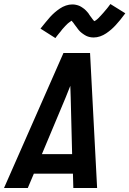

<svg xmlns="http://www.w3.org/2000/svg" viewBox="-39 -933 642 953"><path d="M-19 0 276 -670H408L443 0H325L323 -71H129L99 0ZM169 -168H319L312 -447Q312 -462 311 -477Q310 -492 310 -507Q304 -492 298 -477Q292 -462 286 -447ZM236 -744 162 -791Q176 -808 187.5 -822.5Q199 -837 210 -849Q221 -861 232.5 -871Q244 -881 258 -890.5Q272 -900 288 -905.5Q304 -911 320 -911Q325 -911 329.5 -910.5Q334 -910 338.5 -909Q343 -908 348 -906.5Q353 -905 357 -903Q361 -901 365 -898.5Q369 -896 372.5 -893.5Q376 -891 380 -888Q384 -885 387 -881.5Q390 -878 393.5 -874.5Q397 -871 399.5 -867.5Q402 -864 404 -860.5Q406 -857 408.5 -854Q411 -851 414.5 -846Q418 -841 421 -837Q424 -833 427 -830Q430 -827 430 -825H425Q425 -826 429 -828Q433 -830 436.5 -832Q440 -834 443.5 -837.5Q447 -841 449 -842.5Q451 -844 452.5 -846Q454 -848 456 -850Q458 -852 460.5 -854.5Q463 -857 465 -859.5Q467 -862 469.5 -864.5Q472 -867 474.5 -870Q477 -873 479.5 -876Q482 -879 485 -882.5Q488 -886 491 -889.5Q494 -893 497 -897Q500 -901 503 -905Q506 -909 509 -913L583 -867Q570 -849 558 -834.5Q546 -820 535.5 -808.5Q525 -797 513.5 -787Q502 -777 488 -767.5Q474 -758 458 -752.5Q442 -747 426 -747Q421 -747 416 -747.5Q411 -748 406.5 -749Q402 -750 397.5 -751.5Q393 -753 389 -755Q385 -757 381 -759.5Q377 -762 373.5 -764.5Q370 -767 366 -770Q362 -773 358.5 -776.5Q355 -780 352 -783.5Q349 -787 346.5 -790.5Q344 -794 341.5 -797.5Q339 -801 336.5 -804Q334 -807 330.5 -812Q327 -817 324.5 -820.5Q322 -824 318.5 -827.5Q315 -831 315 -832Q316 -833 316 -833H317Q318 -833 319.5 -833Q321 -833 320 -832L316 -830Q313 -828 309.5 -825.5Q306 -823 302 -820Q298 -817 296.5 -815.5Q295 -814 293 -812Q291 -810 289 -808Q287 -806 284.5 -803.5Q282 -801 280 -798.5Q278 -796 275.5 -793.5Q273 -791 270.5 -788Q268 -785 265.5 -781.5Q263 -778 260.5 -775Q258 -772 254.5 -768Q251 -764 248.5 -760.5Q246 -757 242.5 -753Q239 -749 236 -744Z"/></svg>

Font: Lode Term
Style: Bold Italic
Weight: 700
Italic angle: -11°
Monospace: yes
Designer: Belleve Invis
Foundry: Belleve Invis
Version: Version 29.2.0